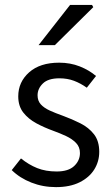

<svg xmlns="http://www.w3.org/2000/svg" viewBox="-20 -755 459 787"><path d="M209.5 12Q155.8 12 108.6 -6.6Q61.4 -25.1 28.1 -57.7L66 -105.6Q97.8 -79.9 132.4 -66Q167 -52.1 212.2 -52.1Q260.1 -52.1 283.9 -74.4Q307.7 -96.8 307.7 -127.6Q307.7 -152.6 291.6 -169.2Q275.5 -185.7 250.6 -197.4Q225.6 -209 198 -219Q161.8 -232 129 -249.6Q96.2 -267.3 75.5 -293.7Q54.8 -320.2 54.8 -360.1Q54.8 -418.9 99.4 -458.5Q144 -498.1 222.5 -498.1Q268.1 -498.1 306.9 -482.8Q345.7 -467.4 373.6 -443.5L335.8 -395.5Q310.3 -413.6 283.3 -423.8Q256.3 -434 223.5 -434Q177.4 -434 155.7 -412.8Q134 -391.6 134 -364.3Q134 -341.9 147.2 -327.3Q160.4 -312.7 183.7 -302Q207 -291.4 237.1 -280.7Q275.1 -266.8 309.5 -249.5Q344 -232.1 365.4 -204.5Q386.8 -176.9 386.8 -132.5Q386.8 -93.1 366.4 -60.3Q346 -27.6 306.4 -7.8Q266.8 12 209.5 12ZM138.1 -570 267.1 -734.7H357.3L362.3 -725.6L204.9 -570Z"/></svg>

Font: SourceSans3VF
Style: Regular
Weight: 200
Designer: Paul D. Hunt
Foundry: Adobe
Version: Version 3.052;hotconv 1.1.0;makeotfexe 2.6.0